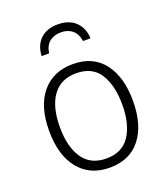

<svg xmlns="http://www.w3.org/2000/svg" viewBox="-139 -854 842 963"><g transform="rotate(-20 281.5 -372.5)"><path d="M282 10Q177 10 117.5 -63.5Q58 -137 58 -267Q58 -399 118.5 -470.5Q179 -542 283 -542Q391 -542 448 -467.5Q505 -393 505 -266Q505 -137 447 -63.5Q389 10 282 10ZM282 -39Q366 -39 407 -100.5Q448 -162 448 -267Q448 -368 409 -430.5Q370 -493 283 -493Q201 -493 158 -433.5Q115 -374 115 -266Q115 -161 156.5 -100Q198 -39 282 -39ZM280 -755Q340 -755 374.5 -722.5Q409 -690 412 -633H372Q366 -673 342 -692.5Q318 -712 282 -712Q246 -712 221.5 -693Q197 -674 191 -633H151Q154 -691 188.5 -723Q223 -755 280 -755Z"/></g></svg>

Font: Noto Sans Mono SemiCondensed Light
Style: Regular
Weight: 300
Width: 4
Designer: Monotype Design Team
Foundry: Monotype Imaging Inc.
Version: Version 2.014; ttfautohint (v1.8.4.7-5d5b)